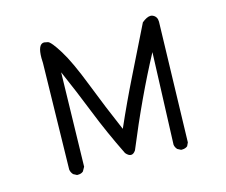

<svg xmlns="http://www.w3.org/2000/svg" viewBox="-104 -877 1207 1026"><g transform="rotate(-15 500.0 -364.0)"><path d="M783 8H777L758 -2Q747 -14 745 -29L764 -536Q648 -320 538 -53Q526 -35 512 -35Q498 -35 483 -53Q417 -187 368 -311Q319 -435 265 -558L253 -39L240 -16Q229 -6 211 -6H205L186 -16Q174 -29 172 -45L184 -631L183 -658Q183 -736 218 -736Q222 -736 238.5 -732Q255 -728 297 -660.5Q339 -593 392.5 -455Q446 -317 505 -181Q563 -313 627.5 -443Q692 -573 756 -703Q784 -726 804 -726Q811 -726 817 -723Q840 -712 840 -684L822 -21L813 -2Q801 8 783 8Z"/></g></svg>

Font: Xiaolai Mono SC
Style: Regular
Weight: 400
Monospace: yes
Designer: LXGW / Nozomi Seto
Version: Version 3.113;September 30, 2024